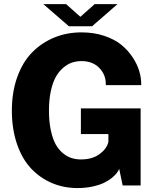

<svg xmlns="http://www.w3.org/2000/svg" viewBox="-20 -908 769 940"><path d="M192.4 -887.7H303.7L373.5 -825.7L443.4 -887.7H555.2L430.7 -779.3H317.4ZM359.4 12.7Q291.5 12.7 233.4 -12.2Q175.3 -37.1 131.6 -83.7Q87.9 -130.4 63 -203.4Q38.1 -276.4 38.1 -366.7Q38.1 -457.5 64.5 -530.8Q90.8 -604 137.2 -651.4Q183.6 -698.7 245.4 -724.1Q307.1 -749.5 378.9 -749.5Q439.9 -749.5 490.7 -732.4Q541.5 -715.3 574.2 -688.5Q606.9 -661.6 629.4 -627.4Q651.9 -593.3 661.6 -560.3Q671.4 -527.3 671.4 -497.1V-491.2H498V-497.1Q498 -542.5 465.8 -575.7Q433.6 -608.9 378.9 -608.9Q354.5 -608.9 332.5 -601.6Q310.5 -594.2 289.6 -576.4Q268.6 -558.6 253.4 -531.7Q238.3 -504.9 229 -462.6Q219.7 -420.4 219.7 -366.7Q219.7 -312.5 228.8 -270.3Q237.8 -228 252.4 -201.7Q267.1 -175.3 287.8 -158.2Q308.6 -141.1 330.1 -134.3Q351.6 -127.4 376 -127.4Q432.1 -127.4 467.5 -153.6Q502.9 -179.7 510.7 -213.4V-251.5H376V-377.4H668.5V0H580.6L563.5 -81.5Q560.1 -72.3 551.8 -61Q543.5 -49.8 526.9 -36.4Q510.3 -22.9 488.3 -12.5Q466.3 -2 432.4 5.4Q398.4 12.7 359.4 12.7Z"/></svg>

Font: Epilogue ExtraBold
Style: Regular
Weight: 800
Designer: Tyler Finck
Foundry: Etcetera Type Co
Version: Version 2.112